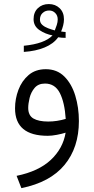

<svg xmlns="http://www.w3.org/2000/svg" viewBox="-20 -679 470 960"><path d="M308.1 -489.7Q288.1 -489.7 271 -492.7Q247.6 -460 203.1 -441.7Q158.7 -423.3 99.1 -419.4V-450.2Q203.1 -460.4 242.7 -502Q207.5 -508.3 177.7 -528.3Q147.9 -548.3 147.9 -583Q147.9 -617.7 169.4 -638.2Q190.9 -658.7 224.1 -658.7Q256.8 -658.7 278.3 -637.9Q299.8 -617.2 299.8 -582.5Q299.8 -567.9 295.9 -552.2Q292 -536.6 285.6 -521.5Q291 -521 296.6 -520Q302.2 -519 308.1 -519ZM253.9 -526.9Q259.3 -539.6 263.9 -554.2Q268.6 -568.8 268.6 -582Q268.6 -601.6 256.1 -614Q243.7 -626.5 226.1 -626.5Q206.1 -626.5 192.9 -614Q179.7 -601.6 179.7 -581.1Q179.7 -564.9 191.7 -554.4Q203.6 -543.9 220.7 -537.6Q237.8 -531.2 253.9 -526.9ZM308.1 -15.6Q290 -9.8 264.4 -4.9Q238.8 0 218.8 0Q55.2 0 55.2 -137.2Q55.2 -184.6 72 -229.5Q88.9 -274.4 123 -303.7Q157.2 -333 209 -333Q265.1 -333 301.8 -296.4Q338.4 -259.8 356.4 -200.7Q374.5 -141.6 374.5 -73.7Q374.5 58.6 302.7 145.5Q231 232.4 86.9 261.7L63 200.2Q172.9 177.7 233.9 120.6Q294.9 63.5 308.1 -15.6ZM308.6 -84.5Q303.2 -167 279.1 -214.1Q254.9 -261.2 205.1 -261.2Q171.4 -261.2 153.1 -239.5Q134.8 -217.8 127.9 -189Q121.1 -160.2 121.1 -139.6Q121.1 -101.6 147.2 -86.4Q173.3 -71.3 221.2 -71.3Q264.6 -71.3 308.6 -84.5Z"/></svg>

Font: Vazir Light FD-UI
Style: Light-FD-UI
Weight: 300
Designer: Saber Rastikerdar
Foundry: Saber Rastikerdar
Version: Version 30.1.0